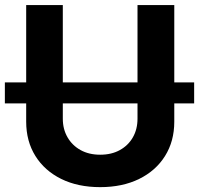

<svg xmlns="http://www.w3.org/2000/svg" viewBox="-26 -748 807 778"><path d="M760.7 -414.1V-329.1H-6.3V-414.1ZM379.9 10.3Q289.6 10.3 222.2 -22.9Q154.8 -56.2 117.4 -116Q80.1 -175.8 80.1 -254.9V-727.5H228.5V-267.1Q228.5 -224.6 247.6 -191.7Q266.6 -158.7 300.5 -139.9Q334.5 -121.1 379.9 -121.1Q425.8 -121.1 459.7 -139.9Q493.7 -158.7 512.5 -191.7Q531.2 -224.6 531.2 -267.1V-727.5H680.2V-254.9Q680.2 -175.8 642.8 -116Q605.5 -56.2 537.8 -22.9Q470.2 10.3 379.9 10.3Z"/></svg>

Font: Inter 17pt
Style: Bold
Weight: 700
Version: Version 4.001;git-66647c0bb